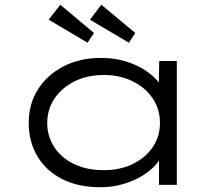

<svg xmlns="http://www.w3.org/2000/svg" viewBox="-20 -779 941 809"><path d="M403 10Q310 10 242 -24.5Q174 -59 137.5 -120.5Q101 -182 101 -261Q101 -341 140 -402.5Q179 -464 248 -499.5Q317 -535 405 -535Q462 -535 509.5 -520.5Q557 -506 593 -482Q629 -458 650.5 -430Q672 -402 675 -374L648 -378L651 -522H725V0H650V-144L670 -153Q667 -123 644 -94Q621 -65 584.5 -41.5Q548 -18 501 -4Q454 10 403 10ZM417 -62Q486 -62 539.5 -88Q593 -114 623.5 -159Q654 -204 654 -261Q654 -318 624 -363.5Q594 -409 540 -436Q486 -463 417 -463Q347 -463 293.5 -436Q240 -409 209.5 -363.5Q179 -318 179 -261Q179 -205 208.5 -159.5Q238 -114 291.5 -88Q345 -62 417 -62ZM523 -599 359 -696 407 -759 550 -640ZM349 -599 185 -696 234 -759 376 -640Z"/></svg>

Font: Lexend Tera Light
Style: Regular
Weight: 300
Designer: Bonnie Shaver-Troup, Thomas Jockin
Foundry: Lexend
Version: Version 1.007